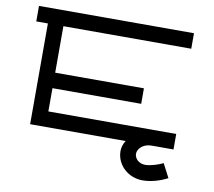

<svg xmlns="http://www.w3.org/2000/svg" viewBox="-84 -697 1088 976"><g transform="rotate(10 460.0 -209.0)"><path d="M100 0H592.9C582.2 17 576 35.6 576 54C576 127 639 182 711 182C759 182 806 166 840 148L803 77C779 89 739 102 711 102C678 102 656 78 656 54C656 30 682 0 727 0H840V-80H180V-200H638V-280H180V-520H840V-600H40V-520H100Z"/></g></svg>

Font: KetosagCBd
Style: Regular
Weight: 500
Designer: gluk
Foundry: gluk
Version: Version 00.0024